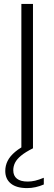

<svg xmlns="http://www.w3.org/2000/svg" viewBox="-20 -760 278 984"><path d="M89.5 0V-740H149V0ZM119 204Q64.5 204 35.8 180.8Q7 157.5 7 116Q7 89 19 64.8Q31 40.5 57.8 18Q84.5 -4.5 130 -26L149 0Q110 19.5 88 37.8Q66 56 57 74.2Q48 92.5 48 112.5Q48 141 66.8 155.8Q85.5 170.5 122 170.5Q141 170.5 160 166Q179 161.5 204.5 151V185.5Q183.5 194.5 162.2 199.2Q141 204 119 204Z"/></svg>

Font: Encode Sans SC Light
Style: Regular
Weight: 300
Version: Version 3.002